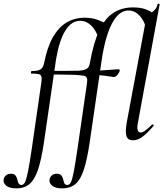

<svg xmlns="http://www.w3.org/2000/svg" viewBox="-130 -767 904 1062"><path d="M-38 275Q-77 275 -95 260.5Q-113 246 -110 227Q-108 212 -97 203Q-86 194 -70 194Q-52 194 -44.5 203.5Q-37 213 -34.5 225Q-32 237 -27.5 246.5Q-23 256 -11 256Q0 256 8 241Q16 226 25 181Q34 136 47 47L98 -306Q102 -331 99.5 -342.5Q97 -354 84 -357Q71 -360 44 -360Q40 -360 41 -367Q42 -374 45 -374Q80 -374 94.5 -383.5Q109 -393 114 -418Q131 -506 162.5 -561Q194 -616 238 -642.5Q282 -669 339 -669Q377 -669 408.5 -658Q440 -647 460 -634L414 -559Q400 -601 373.5 -626.5Q347 -652 314 -652Q265 -652 231.5 -598Q198 -544 180 -439L113 21Q99 116 80 172Q61 228 32.5 251.5Q4 275 -38 275ZM351 -306Q354 -325 351 -334Q348 -343 338.5 -346.5Q329 -350 309 -351Q292 -353 264.5 -353.5Q237 -354 203.5 -354.5Q170 -355 134 -355L135 -375Q191 -375 236 -375Q281 -375 308 -376Q337 -378 351 -387.5Q365 -397 368 -418L382 -367ZM215 275Q177 275 159 260.5Q141 246 144 227Q146 212 157 203Q168 194 183 194Q202 194 209.5 203.5Q217 213 219.5 225Q222 237 226 246.5Q230 256 243 256Q254 256 262 241Q270 226 278.5 181Q287 136 300 47L351 -306Q355 -331 352.5 -342.5Q350 -354 337.5 -357Q325 -360 298 -360Q294 -360 295 -367Q296 -374 299 -374Q333 -374 348 -383.5Q363 -393 367 -418Q387 -530 418.5 -597.5Q450 -665 496.5 -695.5Q543 -726 606 -726Q647 -726 674.5 -716Q702 -706 717 -693L676 -616Q667 -654 641 -681.5Q615 -709 581 -709Q529 -709 491.5 -641Q454 -573 433 -439L366 21Q352 116 333.5 172Q315 228 286.5 251.5Q258 275 215 275ZM498 -341Q475 -345 447.5 -348.5Q420 -352 386 -352L388 -376Q422 -376 461.5 -379.5Q501 -383 525 -384Q530 -384 531.5 -381Q533 -378 532 -374Q530 -366 519.5 -353Q509 -340 498 -341ZM605 9Q577 9 569.5 -14Q562 -37 571 -89L683 -690Q693 -690 705 -696Q717 -702 727.5 -714.5Q738 -727 742 -744Q743 -748 748.5 -746.5Q754 -745 753 -743L633 -89Q627 -59 632 -46.5Q637 -34 648 -34Q659 -34 675 -46Q691 -58 710 -77Q714 -81 718 -77Q722 -73 718 -69Q686 -32 659.5 -11.5Q633 9 605 9Z"/></svg>

Font: Cormorant Medium
Style: Italic
Weight: 500
Italic angle: -10°
Designer: Christian Thalmann (Catharsis Fonts)
Foundry: Catharsis Fonts
Version: Version 4.000